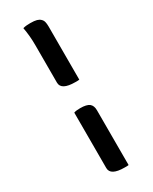

<svg xmlns="http://www.w3.org/2000/svg" viewBox="-235 -817 821 1032"><g transform="rotate(-30 175.0 -301.0)"><path d="M111 -759Q122 -762 132.5 -763Q143 -764 156 -764Q182 -764 196 -760Q210 -756 218 -748Q227 -740 230 -728Q233 -716 233 -699V-369Q229 -368 222.5 -368Q216 -368 208 -368Q121 -368 121 -415V-649Q121 -678 118.5 -705Q116 -732 111 -759ZM121 -229Q129 -232 139 -233Q149 -234 160 -234Q200 -234 216.5 -221Q233 -208 233 -179V161Q229 162 222.5 162Q216 162 208 162Q121 162 121 115Z"/></g></svg>

Font: Recursive Sn Csl St Med
Style: Regular
Weight: 500
Version: Version 1.079;hotconv 1.0.112;makeotfexe 2.5.65598; ttfautoh